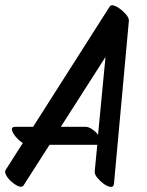

<svg xmlns="http://www.w3.org/2000/svg" viewBox="-38 -692 573 748"><path d="M-16 -30 51 -135Q36 -144 23.5 -159Q11 -174 8.5 -186Q6 -198 22 -198H91L389 -666Q394 -674 405.5 -670.5Q417 -667 429 -658Q443 -648 454 -634.5Q465 -621 464 -610L406 24Q405 37 393 36Q381 35 366.5 24.5Q352 14 341 0.5Q330 -13 331 -24L341 -128H155L54 30Q48 39 35 34Q22 29 8 17Q-6 5 -13.5 -8.5Q-21 -22 -16 -30ZM295 -198Q307 -198 321 -188.5Q335 -179 344 -167L373 -470L199 -198Z"/></svg>

Font: Story Script
Style: Regular
Weight: 400
Designer: Lana Roulhac, Ben Buysse
Version: Version 1.000; ttfautohint (v1.8.4.7-5d5b)